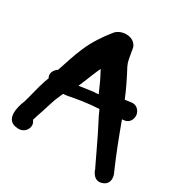

<svg xmlns="http://www.w3.org/2000/svg" viewBox="-178 -800 967 1012"><g transform="rotate(30 305.5 -294.0)"><path d="M13 -92C11 -87 -36 19 27 44C35 47 46 48 56 49H58C88 49 111 25 111 -2C111 -13 107 -21 100 -31C102 -38 106 -50 109 -60C127 -108 139 -162 159 -205L169 -228C175 -229 185 -229 195 -231C250 -242 311 -252 375 -255C384 -233 397 -208 409 -185C447 -112 479 -40 512 27L513 28C514 33 533 96 587 74C629 57 617 14 612 2C609 -6 605 -15 604 -16C569 -96 537 -180 505 -267C510 -268 514 -268 520 -269C554 -273 563 -309 559 -329C554 -351 534 -375 501 -369C494 -368 483 -366 466 -364C444 -419 417 -472 390 -523C378 -548 378 -565 370 -604V-608C370 -611 368 -614 368 -616C367 -637 346 -667 302 -667C273 -667 249 -655 236 -638C200 -594 163 -539 138 -480C116 -429 101 -378 83 -325C68 -316 45 -290 62 -261C60 -254 56 -245 53 -237C36 -186 27 -138 13 -92ZM218 -306 232 -339C246 -373 259 -408 275 -441C298 -399 312 -369 333 -320L312 -318L311 -319C281 -315 250 -311 218 -306Z"/></g></svg>

Font: Stray Cat
Style: ExBlkExt
Weight: 1000
Version: Version 1.0